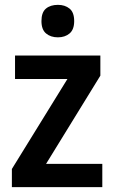

<svg xmlns="http://www.w3.org/2000/svg" viewBox="-20 -772 471 792"><path d="M402 0H29V-75L258 -446H42V-543H394V-460L170 -96H402ZM219 -752Q248 -752 267 -736.5Q286 -721 286 -685Q286 -650 267 -634Q248 -618 219 -618Q189 -618 170 -634Q151 -650 151 -685Q151 -721 169.5 -736.5Q188 -752 219 -752Z"/></svg>

Font: Noto Sans Georgian SemiCondensed SemiBold
Style: Regular
Weight: 600
Width: 4
Designer: Monotype Design Team, Akaki Razmadze
Foundry: Google LLC
Version: Version 2.005; ttfautohint (v1.8.4.7-5d5b)